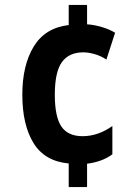

<svg xmlns="http://www.w3.org/2000/svg" viewBox="-20 -744 540 774"><path d="M331 10V-84Q393 -92 433 -122V-236Q375 -195 313 -195Q254 -195 227.5 -234Q201 -273 201 -362Q201 -454 229.5 -493.5Q258 -533 316 -533Q336 -533 361 -526Q386 -519 409 -504L444 -612Q421 -626 390.5 -635Q360 -644 331 -646V-724H257V-643Q162 -632 116 -556.5Q70 -481 70 -362Q70 -241 115 -167.5Q160 -94 257 -85V10Z"/></svg>

Font: Noto Sans Mono UI Condensed ExtraBold
Style: Regular
Weight: 800
Width: 3
Designer: Monotype Design team
Foundry: Monotype Imaging Inc.
Version: 1.000